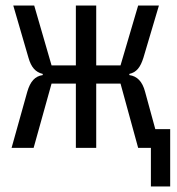

<svg xmlns="http://www.w3.org/2000/svg" viewBox="-20 -536 640 696"><path d="M527 139.9H596.9V-67.8H543L506 -203.1C496.1 -241.1 476.9 -259.9 448.9 -263.8V-268.1C475.1 -274.1 489 -291.9 500 -327.1L556.1 -516H480.8L416.9 -299H328.8V-516H255V-299H166.9L104 -516H28.1L83.1 -327.1C93 -291.9 109 -274.1 134.9 -268.1V-263.8C106.9 -259.9 89.8 -241.1 78.8 -203.1L22 0H101.9L166.9 -233H255V0H328.8V-233H416.9L480.8 0H527Z"/></svg>

Font: Margiela Mono
Style: Regular
Weight: 400
Designer: Mike Abbink, Paul van der Laan, Pieter van Rosmalen
Foundry: Bold Monday
Version: Version 2.003 2021